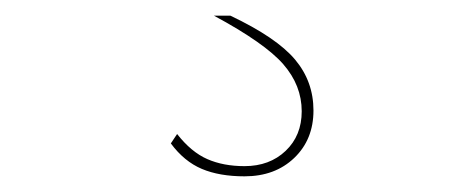

<svg xmlns="http://www.w3.org/2000/svg" viewBox="-20 -23 590 245"><path d="M274 -3Q333 25 356.5 53Q380 81 380 118Q380 155 355.5 178.5Q331 202 292 202Q260 202 237.5 192.5Q215 183 198 160L206 148Q224 171 244.5 180Q265 189 292 189Q324 189 344.5 169.5Q365 150 365 119Q365 86 341.5 59Q318 32 253 -3Z"/></svg>

Font: Work Sans Thin
Style: Regular
Weight: 260
Designer: Wei Huang
Foundry: Wei Huang
Version: Version 1.500